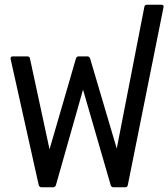

<svg xmlns="http://www.w3.org/2000/svg" viewBox="-20 -794 714 814"><path d="M664 -774Q676 -774 673 -762L522 -10Q520 0 511 0H461Q452 0 449 -10L332 -414L217 -9Q216 -5 212.5 -2.5Q209 0 205 0H156Q151 0 148 -3Q145 -6 144 -10L25 -544V-547Q25 -555 35 -555H95Q106 -555 107 -546L190 -161L302 -546Q305 -555 313 -555H350Q359 -555 362 -546L475 -164L592 -765Q594 -774 603 -774Z"/></svg>

Font: LINE Seed Sans TH
Style: Regular
Weight: 400
Designer: Dalton Maag Ltd | Thai characters by Cadson Demak Co.,Ltd.
Foundry: Dalton Maag Ltd
Version: Version 1.002